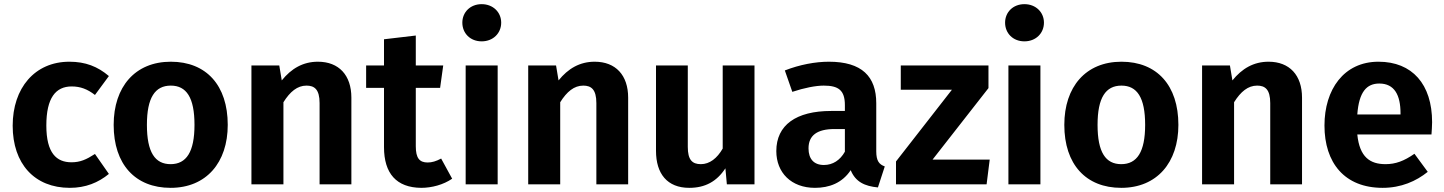

<svg xmlns="http://www.w3.org/2000/svg" viewBox="-20 -887 6949 924"><path d="M314 -590C147 -590 41 -463 41 -282C41 -99 146 17 316 17C392 17 453 -8 504 -50L437 -146C395 -119 366 -106 324 -106C252 -106 203 -150 203 -283C203 -416 248 -471 325 -471C367 -471 401 -458 437 -430L504 -521C450 -567 391 -590 314 -590Z M802 -590C630 -590 527 -469 527 -286C527 -96 631 17 801 17C973 17 1076 -105 1076 -286C1076 -476 973 -590 802 -590ZM802 -475C877 -475 916 -418 916 -286C916 -156 877 -97 801 -97C726 -97 687 -154 687 -286C687 -417 726 -475 802 -475Z M1510 -590C1438 -590 1382 -557 1336 -500L1324 -572H1190V0H1344V-395C1376 -446 1411 -475 1455 -475C1493 -475 1518 -457 1518 -391V0H1671V-417C1671 -525 1611 -590 1510 -590Z M2103 -124C2079 -111 2059 -105 2038 -105C1999 -105 1981 -126 1981 -183V-464H2098L2113 -572H1981V-716L1828 -698V-572H1742V-464H1828V-179C1828 -52 1888 16 2007 17C2058 17 2114 2 2156 -27Z M2298 -867C2243 -867 2205 -828 2205 -778C2205 -727 2243 -688 2298 -688C2353 -688 2392 -727 2392 -778C2392 -828 2353 -867 2298 -867ZM2375 -572H2221V0H2375Z M2842 -590C2770 -590 2714 -557 2668 -500L2656 -572H2522V0H2676V-395C2708 -446 2743 -475 2787 -475C2825 -475 2850 -457 2850 -391V0H3003V-417C3003 -525 2943 -590 2842 -590Z M3611 -572H3458V-172C3431 -125 3395 -97 3353 -97C3311 -97 3290 -118 3290 -180V-572H3137V-161C3137 -51 3191 17 3297 17C3373 17 3429 -13 3471 -77L3478 0H3611Z M4197 -159V-390C4197 -519 4128 -590 3969 -590C3904 -590 3829 -576 3757 -548L3793 -445C3850 -464 3906 -475 3944 -475C4015 -475 4046 -453 4046 -381V-353H3980C3811 -353 3716 -285 3716 -160C3716 -56 3788 17 3902 17C3970 17 4033 -6 4074 -68C4097 -12 4141 9 4205 15L4238 -86C4211 -96 4197 -112 4197 -159ZM3945 -93C3897 -93 3871 -122 3871 -173C3871 -235 3912 -266 3996 -266H4046V-157C4023 -116 3988 -93 3945 -93Z M4737 -572H4315V-455H4561L4292 -110V0H4728L4743 -119H4468L4737 -463Z M4910 -867C4855 -867 4817 -828 4817 -778C4817 -727 4855 -688 4910 -688C4965 -688 5004 -727 5004 -778C5004 -828 4965 -867 4910 -867ZM4987 -572H4833V0H4987Z M5377 -590C5205 -590 5102 -469 5102 -286C5102 -96 5206 17 5376 17C5548 17 5651 -105 5651 -286C5651 -476 5548 -590 5377 -590ZM5377 -475C5452 -475 5491 -418 5491 -286C5491 -156 5452 -97 5376 -97C5301 -97 5262 -154 5262 -286C5262 -417 5301 -475 5377 -475Z M6085 -590C6013 -590 5957 -557 5911 -500L5899 -572H5765V0H5919V-395C5951 -446 5986 -475 6030 -475C6068 -475 6093 -457 6093 -391V0H6246V-417C6246 -525 6186 -590 6085 -590Z M6872 -299C6872 -482 6776 -590 6614 -590C6447 -590 6354 -456 6354 -283C6354 -104 6450 17 6634 17C6723 17 6795 -15 6851 -60L6787 -147C6737 -112 6696 -97 6648 -97C6574 -97 6523 -130 6512 -240H6869C6870 -256 6872 -280 6872 -299ZM6720 -336H6512C6520 -445 6557 -485 6618 -485C6691 -485 6720 -429 6720 -342Z"/></svg>

Font: Glow Sans TC Normal
Style: Bold
Weight: 700
Designer: Ryoko NISHIZUKA (kana, bopomofo & ideographs); Paul D. Hunt (Latin, Greek & Cyrillic); Sandoll Communications, Soo-young
Version: Version 0.93